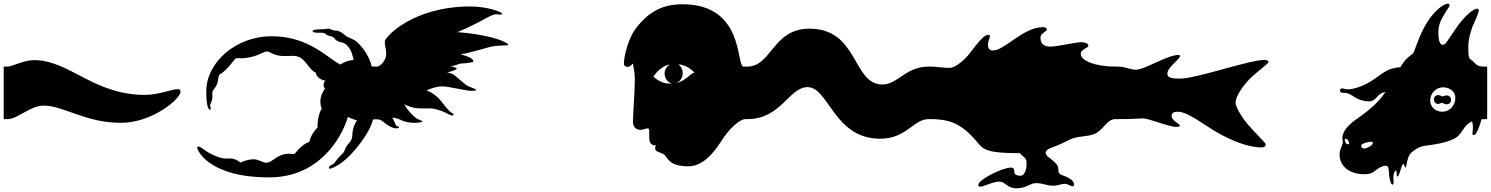

<svg xmlns="http://www.w3.org/2000/svg" viewBox="-30 -802 8060 1038"><path d="M624 -138C794 -138 946 -268 946 -306C946 -316 940 -320 929 -320C898 -320 829 -289 753 -289C476 -289 345 -477 154 -477C95 -477 39 -442 10 -442H-10V-158H10C67 -158 132 -231 206 -231C314 -231 431 -138 624 -138Z M1425 157C1684 157 1811 -39 1851 -170C1865 -162 1882 -156 1900 -152C1883 -126 1875 -97 1875 -75C1875 -46 1860 -31 1853 -24C1842 -13 1835 6 1832 14C1829 22 1822 29 1810 40C1798 51 1782 73 1778 79C1774 85 1748 95 1748 103C1748 107 1750 110 1755 110C1759 110 1818 93 1891 6C1952 -66 1979 -124 1986 -155C1991 -157 1996 -158 2000 -158H2010V-442H1989C1986 -442 1982 -443 1978 -445C1973 -480 1942 -536 1901 -574C1882 -592 1850 -599 1840 -608C1830 -617 1814 -629 1803 -633C1792 -637 1785 -637 1777 -637C1769 -637 1756 -647 1745 -647C1734 -647 1726 -644 1713 -644C1700 -644 1660 -643 1660 -634C1660 -626 1679 -625 1688 -625C1697 -625 1719 -626 1725 -622C1731 -618 1737 -612 1746 -609C1755 -606 1767 -605 1773 -600C1779 -595 1780 -587 1797 -579C1814 -571 1828 -575 1845 -558C1873 -530 1876 -499 1882 -478C1853 -476 1829 -466 1810 -453C1740 -488 1640 -606 1439 -606C1243 -606 1085 -463 1085 -308C1085 -249 1092 -209 1106 -209C1109 -209 1110 -212 1110 -216C1110 -220 1106 -222 1106 -232C1106 -242 1118 -254 1118 -276C1118 -293 1117 -306 1121 -312C1125 -318 1141 -336 1146 -356C1151 -376 1150 -396 1160 -401C1170 -406 1193 -425 1208 -443C1221 -458 1241 -485 1246 -487C1249 -488 1259 -487 1271 -487C1349 -487 1396 -524 1412 -524C1430 -524 1450 -499 1505 -499C1520 -499 1535 -500 1549 -500C1567 -500 1584 -498 1596 -489C1622 -470 1632 -450 1650 -430C1660 -419 1671 -411 1678 -409C1678 -387 1705 -369 1729 -366C1724 -361 1719 -354 1719 -344C1719 -337 1722 -329 1727 -321L1724 -319C1714 -304 1702 -281 1702 -253C1702 -241 1704 -227 1710 -213C1700 -209 1684 -150 1687 -113C1668 -95 1649 -66 1643 -36C1597 -17 1577 14 1566 26C1564 29 1560 31 1555 31H1552C1546 30 1539 29 1530 29C1521 29 1509 30 1495 35C1450 50 1439 78 1407 78C1396 78 1364 59 1343 59C1317 59 1290 67 1270 77C1238 51 1217 55 1193 55C1183 55 1172 54 1159 50C1082 26 1062 -10 1041 -10C1038 -10 1036 -7 1036 -3C1036 8 1096 157 1425 157Z M2115 -108C2124 -108 2127 -112 2127 -115C2127 -117 2126 -118 2124 -118C2121 -118 2116 -119 2113 -122C2108 -127 2096 -161 2090 -166C2110 -166 2132 -156 2145 -150C2158 -144 2187 -138 2203 -138C2219 -138 2253 -139 2253 -145C2253 -150 2241 -152 2228 -158C2215 -164 2185 -194 2173 -211C2161 -228 2158 -235 2153 -239C2175 -228 2203 -219 2222 -217C2232 -216 2247 -216 2261 -216H2300C2318 -216 2359 -204 2386 -189C2404 -179 2410 -178 2414 -178H2418C2422 -178 2422 -181 2422 -184C2422 -187 2412 -191 2401 -200C2390 -209 2356 -255 2342 -270C2328 -285 2300 -306 2276 -313C2300 -324 2330 -335 2363 -335C2396 -335 2488 -311 2517 -311C2541 -311 2543 -312 2543 -315V-317C2543 -321 2514 -330 2501 -336C2488 -342 2461 -368 2423 -398C2419 -401 2402 -408 2387 -411C2416 -416 2439 -426 2439 -430C2439 -434 2432 -438 2404 -445C2431 -445 2454 -459 2466 -459C2496 -459 2513 -465 2518 -465C2523 -465 2529 -466 2529 -472C2529 -486 2492 -500 2459 -509C2486 -509 2586 -540 2618 -548C2650 -556 2702 -557 2710 -557C2714 -557 2717 -559 2717 -561C2717 -563 2716 -565 2712 -567C2657 -603 2515 -624 2442 -628C2498 -650 2570 -688 2610 -710C2632 -722 2645 -725 2653 -725C2661 -725 2667 -723 2672 -723C2679 -723 2684 -724 2684 -727C2684 -728 2683 -731 2680 -733C2671 -739 2605 -767 2512 -767C2203 -767 2050 -602 2050 -577C2050 -558 2058 -535 2058 -513C2058 -467 2019 -442 2010 -442H1995V-157H2010C2021 -157 2034 -151 2043 -143C2055 -132 2086 -108 2115 -108Z M3693 97C3762 97 3822 36 3868 -37C3914 -110 3970 -158 4000 -158H4010V-442H3990C3948 -442 3998 -779 3660 -779C3554 -779 3479 -741 3407 -648C3370 -600 3343 -504 3343 -457C3343 -445 3357 -440 3364 -440C3372 -440 3382 -448 3392 -459C3396 -427 3402 -412 3402 -372C3402 -308 3392 -188 3392 -144C3392 -111 3414 -100 3432 -100C3450 -100 3466 -111 3476 -107C3480 -106 3480 -98 3480 -88V-66C3480 -50 3481 -34 3488 -27C3497 -18 3503 -16 3507 -16C3511 -16 3513 -17 3516 -18C3513 -11 3512 -5 3512 0C3512 7 3515 12 3522 16C3533 22 3557 28 3565 38C3586 65 3599 97 3693 97ZM3502 -387C3522 -418 3557 -449 3591 -453C3571 -440 3563 -422 3563 -404C3563 -380 3579 -356 3602 -351C3560 -346 3531 -364 3502 -387ZM3627 -353C3649 -363 3661 -384 3661 -406C3661 -423 3654 -441 3638 -454C3664 -453 3700 -437 3725 -409C3714 -407 3705 -400 3696 -392C3687 -384 3658 -360 3627 -353Z M4346 -647C4147 -647 4142 -442 4010 -442H3990V-158H4010C4194 -158 4235 -331 4336 -331C4451 -331 4477 -52 4729 -52C4870 -52 4909 -158 4990 -158H5010V-442H4990C4867 -442 4822 -345 4741 -345C4577 -345 4613 -647 4346 -647Z M5477 26C5479 26 5481 26 5483 26L5486 29C5506 51 5520 48 5520 85C5520 120 5505 148 5489 148C5461 148 5454 138 5454 129C5454 120 5454 104 5436 104C5388 104 5259 170 5259 197C5259 203 5263 207 5268 207C5291 207 5336 180 5372 180C5408 180 5412 216 5466 216C5520 216 5537 188 5572 188C5607 188 5630 202 5662 202C5694 202 5704 192 5725 192C5746 192 5756 205 5768 205C5773 205 5777 201 5777 197C5777 165 5725 151 5706 142C5687 133 5694 115 5690 101C5686 87 5674 75 5637 46C5627 38 5623 31 5623 24C5623 12 5638 3 5650 -2L5659 -5C5701 -20 5732 -37 5757 -49C5796 -67 5845 -62 5885 -77C5936 -97 5952 -158 6000 -158H6010V-442H6000C5895 -442 5813 -472 5813 -511C5813 -537 5854 -541 5854 -556C5854 -566 5837 -574 5816 -574C5784 -574 5690 -550 5646 -550C5602 -550 5595 -580 5595 -598C5595 -616 5615 -627 5625 -635C5629 -638 5630 -641 5630 -643C5630 -650 5621 -655 5609 -655C5500 -655 5402 -529 5338 -529C5322 -529 5311 -538 5311 -559C5311 -581 5322 -598 5322 -606C5322 -610 5318 -614 5313 -614C5292 -614 5266 -584 5207 -507C5185 -479 5135 -435 5104 -435C5069 -435 5033 -442 5000 -442H4990V-158H5000C5119 -158 5178 -125 5264 -21C5290 10 5323 26 5477 26Z M6792 -5C6807 -5 6813 -14 6813 -22C6813 -31 6715 -120 6680 -178C6661 -209 6650 -231 6650 -248C6650 -282 6693 -345 6737 -386C6782 -428 6828 -458 6828 -468C6828 -474 6817 -478 6806 -478C6723 -478 6439 -377 6349 -377C6308 -377 6281 -380 6281 -404C6281 -438 6349 -482 6349 -498C6349 -502 6347 -505 6342 -505C6280 -505 6159 -425 6110 -425C6082 -425 6055 -442 6010 -442H5990V-158H6010C6107 -158 6127 -162 6152 -162C6177 -162 6291 -116 6330 -116C6343 -116 6349 -119 6349 -123C6349 -131 6304 -150 6304 -176C6304 -190 6316 -198 6336 -198C6396 -198 6479 -124 6570 -75C6670 -21 6744 -5 6792 -5Z M7498 196C7503 196 7504 192 7504 184C7504 178 7503 169 7503 158C7503 132 7513 120 7518 120C7523 120 7517 152 7525 152C7533 152 7542 116 7547 100C7550 91 7553 85 7557 85C7559 85 7561 87 7562 91C7565 100 7567 104 7569 104C7572 104 7573 91 7577 73C7581 55 7587 36 7597 26C7617 7 7644 -10 7674 -14C7704 -18 7816 -30 7854 -68C7875 -89 7883 -113 7905 -131C7912 -137 7919 -142 7928 -146C7932 -135 7933 -123 7933 -112C7933 -103 7932 -95 7931 -89C7928 -72 7932 -72 7941 -72C7950 -72 7974 -131 7977 -149C7978 -153 7978 -155 7979 -157L8000 -158H8010V-442H8000C7971 -442 7962 -444 7949 -455C7941 -464 7931 -473 7919 -482C7908 -490 7908 -515 7908 -551C7908 -587 7922 -642 7938 -675C7954 -708 7965 -740 7965 -746C7965 -751 7961 -755 7956 -755C7932 -755 7881 -707 7840 -647C7789 -571 7784 -560 7770 -560C7756 -560 7746 -578 7746 -627C7746 -676 7767 -704 7781 -729C7795 -754 7807 -766 7807 -773C7807 -778 7803 -782 7799 -782C7771 -782 7722 -739 7687 -684C7634 -601 7620 -518 7605 -509C7591 -500 7568 -485 7541 -439C7485 -435 7458 -417 7406 -379C7353 -340 7292 -319 7256 -319C7245 -319 7234 -324 7226 -324C7218 -324 7214 -319 7214 -313C7214 -307 7219 -300 7230 -300C7241 -300 7256 -301 7276 -288C7296 -275 7326 -254 7371 -254C7414 -254 7414 -300 7460 -304C7439 -275 7416 -247 7388 -223C7350 -190 7325 -173 7305 -159C7261 -128 7227 -94 7227 -53C7227 -48 7228 -44 7229 -40C7235 -24 7212 1 7212 33C7212 88 7254 140 7349 140C7396 140 7406 115 7429 104C7452 93 7454 94 7464 94C7474 94 7479 111 7479 131C7479 151 7487 196 7498 196ZM7240 -47C7240 -50 7243 -52 7247 -52C7253 -52 7264 -36 7264 -27C7264 -24 7262 -22 7259 -22C7248 -22 7240 -33 7240 -47ZM7329 -14C7329 -28 7375 -36 7381 -36C7387 -36 7392 -33 7392 -29C7392 -17 7360 1 7346 1C7332 1 7329 -8 7329 -14ZM7702 -258C7702 -298 7733 -330 7772 -330C7809 -330 7838 -305 7838 -274C7838 -231 7807 -198 7767 -198C7731 -198 7702 -224 7702 -258ZM7722 -265C7722 -251 7732 -240 7745 -240C7754 -240 7759 -246 7765 -246C7771 -246 7779 -238 7792 -238C7804 -238 7815 -248 7815 -262C7815 -275 7805 -286 7792 -286C7779 -286 7775 -281 7768 -281C7761 -281 7757 -288 7745 -288C7732 -288 7722 -278 7722 -265Z"/></svg>

Font: Teranoptia Furiae
Style: Regular
Weight: 400
Designer: Ariel Martín Pérez
Foundry: Tunera Type Foundry
Version: Version 1.001;FEAKit 1.0